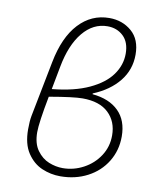

<svg xmlns="http://www.w3.org/2000/svg" viewBox="-90 -871 771 953"><g transform="rotate(10 296.0 -395.0)"><path d="M82 -189Q82 -231 87 -257L142 -538Q167 -667 230.5 -735Q294 -803 384 -803Q450 -803 496.5 -763Q543 -723 543 -646Q543 -570 496.5 -512Q450 -454 367 -420V-416Q452 -408 499 -361.5Q546 -315 546 -234Q546 -164 511.5 -107.5Q477 -51 416 -19Q355 13 279 13Q231 13 186.5 -6Q142 -25 112 -70Q82 -115 82 -189ZM498 -231Q498 -301 453 -344Q408 -387 322 -387Q276 -387 155 -366Q129 -231 129 -183Q129 -126 154 -91.5Q179 -57 214 -43Q249 -29 284 -29Q339 -29 388.5 -55.5Q438 -82 468 -128Q498 -174 498 -231ZM494 -642Q494 -700 462 -730.5Q430 -761 382 -761Q310 -761 258 -698Q206 -635 185 -522L163 -406Q275 -417 349 -451.5Q423 -486 458.5 -535.5Q494 -585 494 -642Z"/></g></svg>

Font: Nebula Sans Light
Style: Regular
Weight: 300
Italic angle: -9°
Designer: Paul D. Hunt for Adobe (as Source Sans)
Foundry: Nebula Entertainment & Broadcasting LLC
Version: Version 1.010